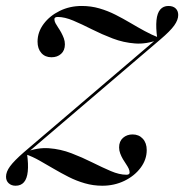

<svg xmlns="http://www.w3.org/2000/svg" viewBox="-28 -602 609 634"><path d="M23.4 11.3Q9.7 11.3 0.8 3.2Q-8.1 -4.8 -8.1 -18.5Q-8.1 -34.7 5.2 -52.8Q18.5 -71 50.8 -99.2L490.3 -474.2L495.2 -471Q455.6 -455.6 417.7 -458.5Q379.8 -461.3 344 -475Q308.1 -488.7 275.4 -505.2Q242.7 -521.8 214.1 -533.9Q185.5 -546 162.9 -546Q151.6 -546 151.6 -538.7Q151.6 -532.3 155.2 -525.4Q158.9 -518.5 164.1 -510.9Q169.4 -503.2 174.2 -494.4Q179 -485.5 182.7 -475.8Q186.3 -466.1 186.3 -455.6Q186.3 -435.5 173.8 -424.2Q161.3 -412.9 141.9 -412.9Q121 -412.9 108.5 -427Q96 -441.1 96 -464.5Q96 -496 116.1 -523Q136.3 -550 169.4 -566.1Q202.4 -582.3 241.9 -582.3Q272.6 -582.3 300.4 -574.2Q328.2 -566.1 353.6 -553.2Q379 -540.3 402.8 -526.2Q426.6 -512.1 449.6 -499.6Q472.6 -487.1 495.2 -478.2L491.1 -476.6Q486.3 -511.3 488.7 -535.1Q491.1 -558.9 501.2 -570.6Q511.3 -582.3 528.2 -582.3Q543.5 -582.3 552 -574.2Q560.5 -566.1 560.5 -552.4Q560.5 -536.3 547.2 -517.7Q533.9 -499.2 501.6 -471.8L62.1 -96.8L57.3 -100Q96 -115.3 133.9 -112.5Q171.8 -109.7 207.7 -96Q243.5 -82.3 276.6 -65.7Q309.7 -49.2 337.9 -37.1Q366.1 -25 389.5 -25Q400 -25 400 -32.3Q400 -38.7 396.8 -45.6Q393.5 -52.4 388.3 -60.1Q383.1 -67.7 377.8 -76.6Q372.6 -85.5 369 -95.2Q365.3 -104.8 365.3 -115.3Q365.3 -135.5 378.2 -146.8Q391.1 -158.1 409.7 -158.1Q430.6 -158.1 443.5 -144Q456.5 -129.8 456.5 -106.5Q456.5 -75 436.3 -48Q416.1 -21 382.7 -4.8Q349.2 11.3 309.7 11.3Q279.8 11.3 252 3.2Q224.2 -4.8 198.8 -17.7Q173.4 -30.6 149.2 -44.8Q125 -58.9 102.4 -71.8Q79.8 -84.7 56.5 -92.7L61.3 -94.4Q66.1 -59.7 63.7 -35.9Q61.3 -12.1 51.2 -0.4Q41.1 11.3 23.4 11.3Z"/></svg>

Font: Playfair 144pt SemiCondensed
Style: Italic
Weight: 400
Width: 4
Italic angle: -15.6°
Designer: Claus Eggers Sørensen
Foundry: Claus Eggers Sørensen
Version: Version 2.203